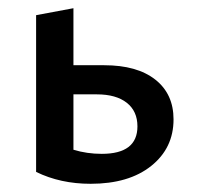

<svg xmlns="http://www.w3.org/2000/svg" viewBox="-20 -447 483 468"><path d="M403 -156Q403 -86 348.5 -42.5Q294 1 201 1Q127 1 68 -28V-410L159 -427V-288H234Q314 -288 358.5 -253Q403 -218 403 -156ZM315 -139Q315 -176 289 -196.5Q263 -217 216 -217H159V-82Q192 -72 228 -72Q315 -72 315 -139Z"/></svg>

Font: Ysabeau Infant Semibold
Style: Regular
Weight: 600
Designer: Christian Thalmann (Catharsis Fonts)
Version: Version 0.003